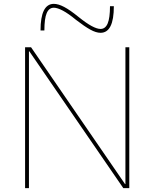

<svg xmlns="http://www.w3.org/2000/svg" viewBox="-20 -975 800 995"><path d="M110 0V-730H141L628 -21H630V-730H650V0H619L132 -709H130V0ZM501 -805Q478 -805 448 -821.5Q418 -838 374 -872Q334 -905 305.5 -920Q277 -935 259 -935Q234 -935 222 -907Q210 -879 210 -817H190Q190 -955 259 -955Q282 -955 312.5 -939Q343 -923 386 -888Q427 -855 455 -840Q483 -825 501 -825Q526 -825 538 -853.5Q550 -882 550 -943H570Q570 -805 501 -805Z"/></svg>

Font: M PLUS 1 Thin Thin
Style: Regular
Weight: 250
Version: Version 1.001